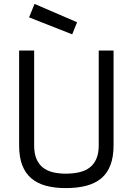

<svg xmlns="http://www.w3.org/2000/svg" viewBox="-20 -955 680 984"><path d="M155 -210Q155 -169 166.5 -141.5Q178 -114 199 -97Q220 -80 250 -72.5Q280 -65 317 -65Q356 -65 387.5 -72.5Q419 -80 440.5 -97Q462 -114 474 -141.5Q486 -169 486 -210V-696H562V-210Q562 -151 546 -109Q530 -67 499 -41Q468 -15 422 -3Q376 9 317 9Q260 9 215.5 -3Q171 -15 140.5 -41Q110 -67 94 -108.5Q78 -150 78 -210V-696H155ZM375 -841 350 -779 129 -866 157 -935Z"/></svg>

Font: TitilliumText22L 400 wt
Style: 400 wt
Weight: 400
Designer: Campivisivi
Foundry: Campivisivi
Version: 1.000